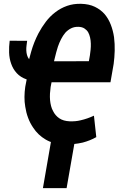

<svg xmlns="http://www.w3.org/2000/svg" viewBox="-20 -740 627 998"><path d="M314.9 10.7Q338.4 11.2 362.8 8.8Q387.2 6.3 410.2 1Q428.7 -3.9 446.5 -11Q464.4 -18.1 480.5 -27.3L468.3 -138.7Q451.7 -130.9 434.1 -124.8Q416.5 -118.7 398.9 -114.7Q385.3 -111.3 371.1 -110.1Q356.9 -108.9 342.3 -109.4Q309.1 -110.8 288.1 -125.2Q267.1 -139.6 255.9 -162.6Q249 -174.8 245.4 -189.2Q241.7 -203.6 240.2 -219.2Q238.8 -235.8 239.7 -253.4Q240.7 -271 243.2 -288.1L248 -312.5H554.2L570.8 -407.7Q575.2 -440.4 576.2 -476.1Q577.1 -511.7 572.8 -546.4Q567.9 -580.6 555.9 -611.6Q543.9 -642.6 523.9 -666.5Q503.4 -689.9 473.1 -704.6Q442.9 -719.2 401.4 -720.2Q361.8 -721.2 328.6 -709.5Q295.4 -697.8 268.1 -676.8Q240.2 -655.8 218.5 -627.2Q196.8 -598.6 179.7 -566.4Q168 -543.9 158.4 -519.8Q148.9 -495.6 142.1 -471.7L131.3 -432.1Q123.5 -442.4 120.4 -453.9Q117.2 -465.3 116.7 -478Q116.2 -490.7 117.9 -503.2Q119.6 -515.6 121.1 -527.8L30.3 -528.3Q26.4 -498 27.3 -467Q28.3 -436 38.1 -408.7Q47.4 -381.3 66.9 -359.9Q86.4 -338.4 118.7 -327.1L111.3 -289.1Q107.4 -262.7 107.2 -236.3Q106.9 -210 111.3 -185.1Q115.7 -155.3 126 -127.7Q136.2 -100.1 152.3 -76.7Q177.2 -38.1 217.8 -14.4Q258.3 9.3 314.9 10.7ZM260.7 -421.4 265.6 -441.4Q268.6 -454.1 272.5 -468.8Q276.4 -483.4 281.2 -498Q288.1 -518.1 297.6 -536.6Q307.1 -555.2 319.8 -570.3Q333 -584.5 349.6 -592.8Q366.2 -601.1 387.2 -600.6Q406.2 -600.1 418.5 -592.3Q430.7 -584.5 438 -572.8Q444.8 -560.5 448.2 -545.2Q451.7 -529.8 452.1 -513.2Q452.6 -497.1 450.9 -481Q449.2 -464.8 447.3 -452.1L441.9 -421.9ZM326.2 237.8 373 -29.8H249.5L203.1 237.8Z"/></svg>

Font: Roboto Mono SemiBold
Style: Italic
Weight: 600
Italic angle: -10°
Monospace: yes
Designer: Google
Version: Version 3.000